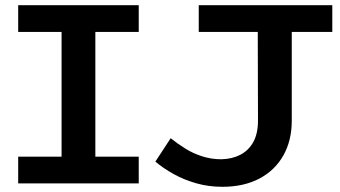

<svg xmlns="http://www.w3.org/2000/svg" viewBox="-20 -706 1307 739"><path d="M217 -61V-626H347V-61ZM50 0V-103H514V0ZM50 -583V-686H514V-583ZM836 13Q783 13 735.5 -0.5Q688 -14 648.5 -36Q609 -58 578 -84L637 -174Q663 -153 693.5 -134Q724 -115 759 -104Q794 -93 832 -93Q874 -94 905.5 -110.5Q937 -127 955 -159.5Q973 -192 973 -242L972 -631H1103V-241Q1103 -165 1070.5 -107.5Q1038 -50 978 -18.5Q918 13 836 13ZM745 -583V-686H1259V-583Z"/></svg>

Font: BioRhyme SemiExpanded SemiBold
Style: Regular
Weight: 600
Width: 6
Designer: Aoife Mooney
Foundry: Aoife Mooney Type
Version: Version 1.600;gftools[0.9.33]